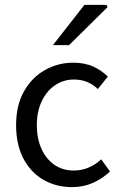

<svg xmlns="http://www.w3.org/2000/svg" viewBox="-20 -755 496 787"><path d="M275 12Q210 12 158 -18Q106 -48 76 -105Q46 -162 46 -242Q46 -324 78.5 -381Q111 -438 164.5 -468Q218 -498 280 -498Q328 -498 362.5 -482Q397 -466 422 -441L381 -390Q363 -408 338.5 -418.5Q314 -429 283 -429Q240 -429 205.5 -405.5Q171 -382 151 -340Q131 -298 131 -242Q131 -187 150 -145Q169 -103 203 -79.5Q237 -56 282 -56Q316 -56 345 -69Q374 -82 395 -102L431 -52Q400 -23 361 -5.5Q322 12 275 12ZM197 -570 326 -735H416L421 -726L263 -570Z"/></svg>

Font: Source Sans 3
Style: Regular
Weight: 400
Designer: Paul D. Hunt
Foundry: Adobe
Version: Version 3.046;hotconv 1.0.118;makeotfexe 2.5.65603